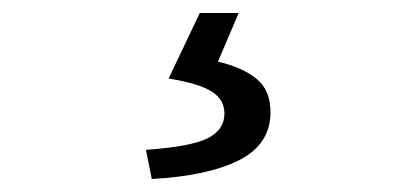

<svg xmlns="http://www.w3.org/2000/svg" viewBox="-20 -23 646 296"><path d="M205 208Q275 203 300.5 190Q326 177 326 152Q326 131 307 118.5Q288 106 240 98L288 -3H348L316 72Q354 81 375.5 98.5Q397 116 397 150Q397 199 349.5 223.5Q302 248 214 253Z"/></svg>

Font: SpoqaHanSans-Regular
Style: Regular
Weight: 400
Designer: [Spoqa Han Sans] Dong-huui Kim \uAE40 \uB3D9 \uD718  Younghwa Kang \uAC15 \uC601 \uD654  [Noto Sans] Ryoko NISHIZUKA \u8
Foundry: Spoqa (http://www.spoqa-han-sans.com)
Version: Version 2.000